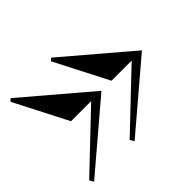

<svg xmlns="http://www.w3.org/2000/svg" viewBox="-115 -617 741 741"><g transform="rotate(-45 256.0 -246.0)"><path d="M119 -246 7 -464 17 -474 285 -246 17 -18 7 -35 229 -246ZM340 -246 228 -464 238 -474 506 -246 238 -18 228 -35 450 -246Z"/></g></svg>

Font: Bluu Next Cyrillic
Style: Bold
Weight: 700
Designer: Igor Stepanchenko
Foundry: Igor Stepanchenko
Version: Version 1.000